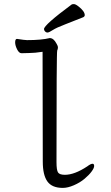

<svg xmlns="http://www.w3.org/2000/svg" viewBox="-20 -900 540 938"><path d="M195 -758Q195 -778 330 -878Q333 -880 341 -880Q349 -880 363 -869Q394 -845 394 -826Q394 -820 387 -816Q343 -798 299.5 -781.5Q256 -765 237.5 -753Q219 -741 212 -741Q205 -741 200 -746.5Q195 -752 195 -758ZM287 18Q234 18 211.5 -13.5Q189 -45 189 -110L188 -647Q149 -641 123.5 -641Q98 -641 85 -640Q73 -640 63.5 -659Q54 -678 54 -693Q54 -710 63 -710Q101 -704 112 -704Q183 -704 223 -714Q242 -714 256 -687Q263 -676 263 -668Q263 -660 259.5 -653.5Q256 -647 256 -108Q256 -69 263.5 -57.5Q271 -46 297 -46Q344 -46 406 -87Q423 -100 432 -100Q440 -100 440 -89Q440 -79 427.5 -62Q415 -45 393 -26.5Q371 -8 341 5Q311 18 287 18Z"/></svg>

Font: Moon Stars Kai HW
Style: Regular
Weight: 400
Designer: GuiWonder
Version: Version 1.101